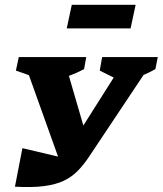

<svg xmlns="http://www.w3.org/2000/svg" viewBox="-20 -772 675 797"><path d="M42 3 73 -157 221 -122 100 -460 46 -479 58 -535H338L329 -485Q299 -469 266 -457L326 -251L452 -450L394 -479L404 -535H635L625 -485Q598 -470 576 -461L354 -128Q330 -91 304.5 -64.5Q279 -38 245.5 -22Q212 -6 163 0.5Q114 7 42 3ZM257 -654 278 -752H543L522 -654Z"/></svg>

Font: Piazzolla SC
Style: Bold Italic
Weight: 700
Italic angle: -11.3°
Designer: Juan Pablo del Peral
Foundry: Huerta Tipografica
Version: Version 1.330